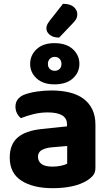

<svg xmlns="http://www.w3.org/2000/svg" viewBox="-20 -970 575 1006"><path d="M256 -97Q278 -97 299.5 -101.5Q321 -106 332 -113V-205L250 -198Q218 -195 198.5 -183.5Q179 -172 179 -149Q179 -125 197 -111Q215 -97 256 -97ZM250 -496Q302 -496 344.5 -485.5Q387 -475 417 -453Q447 -431 463.5 -397Q480 -363 480 -317V-91Q480 -65 466.5 -49.5Q453 -34 434 -23Q403 -4 358 6Q313 16 256 16Q153 16 92 -23.5Q31 -63 31 -144Q31 -213 72 -249Q113 -285 198 -294L331 -308V-319Q331 -351 305 -366Q279 -381 230 -381Q192 -381 155.5 -372Q119 -363 90 -351Q78 -359 69.5 -375.5Q61 -392 61 -411Q61 -455 107 -474Q136 -485 174.5 -490.5Q213 -496 250 -496ZM138 -635Q138 -681 172 -712.5Q206 -744 265 -744Q327 -744 361.5 -712.5Q396 -681 396 -635Q396 -590 361.5 -559Q327 -528 265 -528Q206 -528 172 -559Q138 -590 138 -635ZM231 -635Q231 -618 241.5 -608.5Q252 -599 266 -599Q282 -599 292 -608.5Q302 -618 302 -635Q302 -652 292 -662Q282 -672 266 -672Q252 -672 241.5 -662Q231 -652 231 -635ZM310 -950Q348 -950 366.5 -933.5Q385 -917 385 -896Q385 -879 377 -867Q369 -855 352 -838L290 -773Q259 -773 241 -787.5Q223 -802 223 -821Q223 -830 226.5 -839Q230 -848 240 -861Z"/></svg>

Font: Baloo Thambi 2
Style: Bold
Weight: 700
Designer: Aadarsh Rajan and Ek Type
Foundry: Ek Type
Version: Version 1.640;hotconv 1.0.111;makeotfexe 2.5.65597; ttfautoh